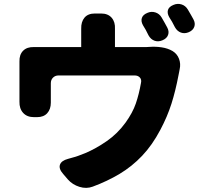

<svg xmlns="http://www.w3.org/2000/svg" viewBox="-20 -881 1040 967"><path d="M722 -816Q742 -825 762.5 -818.5Q783 -812 794 -793Q801 -781 810 -765Q819 -749 822 -743Q833 -723 826.5 -705Q820 -687 798 -678Q777 -669 758 -676Q739 -683 728 -703Q723 -714 714 -730.5Q705 -747 700 -754Q689 -774 694.5 -790.5Q700 -807 722 -816ZM853 -856Q873 -865 893.5 -859Q914 -853 926 -833Q933 -821 942 -805.5Q951 -790 954 -784Q965 -764 958.5 -746Q952 -728 931 -719Q910 -710 891 -717Q872 -724 861 -744Q856 -755 846.5 -771.5Q837 -788 832 -795Q821 -815 826 -831Q831 -847 853 -856ZM849 -624Q872 -610 881.5 -585Q891 -560 885 -533Q884 -529 882 -517Q880 -505 879 -502Q864 -423 843.5 -358.5Q823 -294 788 -228Q747 -150 695.5 -96Q644 -42 582 -5Q520 32 447 59Q415 71 380 60Q345 49 322 23L298 -5Q275 -31 282 -51.5Q289 -72 323 -81Q339 -86 349.5 -88.5Q360 -91 373.5 -96Q387 -101 410 -110Q464 -133 518 -170.5Q572 -208 612 -263Q648 -313 664 -359.5Q680 -406 690 -463Q694 -480 684.5 -490.5Q675 -501 658 -501H275Q258 -501 247 -490Q236 -479 236 -462Q236 -439 236 -417.5Q236 -396 236 -373Q236 -373 236 -369Q236 -365 236 -364Q236 -331 218 -311Q200 -291 167 -291H151Q116 -291 96.5 -312.5Q77 -334 78 -369Q78 -372 78 -369.5Q78 -367 78 -369Q78 -371 78 -386Q78 -398 78 -421Q78 -444 78 -470Q78 -496 78 -519.5Q78 -543 78 -558Q78 -570 78 -571Q78 -572 78 -570.5Q78 -569 78 -571Q77 -606 96.5 -625.5Q116 -645 151 -644Q156 -644 154.5 -644Q153 -644 156.5 -644Q160 -644 180 -644H389V-711Q389 -716 389 -724.5Q389 -733 389 -736Q388 -771 405.5 -792Q423 -813 458 -813H489Q524 -813 542.5 -791.5Q561 -770 559 -735Q559 -732 559 -733Q559 -734 559 -731Q559 -728 559 -711V-644H705Q705 -644 717 -644Q729 -644 736 -645Q764 -647 794.5 -642.5Q825 -638 849 -624Z"/></svg>

Font: Chiron GoRound TC H
Style: Regular
Weight: 900
Designer: Ryoko NISHIZUKA 西塚涼子 (kana, bopomofo & ideographs); Paul D. Hunt (Latin, Greek & Cyrillic); Sandoll Communications 산돌커뮤니
Foundry: Adobe
Version: Version 1.000;hotconv 1.1.1;makeotfexe 2.6.0